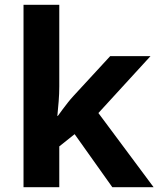

<svg xmlns="http://www.w3.org/2000/svg" viewBox="-20 -780 660 800"><path d="M227 -420Q227 -389 224.5 -358.5Q222 -328 219 -297H221Q231 -311 241.5 -325Q252 -339 263 -353Q274 -367 286 -380L439 -546H607L390 -309L620 0H448L291 -221L227 -170V0H78V-760H227Z"/></svg>

Font: Noto Sans Kawi
Style: Bold
Weight: 700
Designer: Fadhl Haqq
Version: Version 1.000